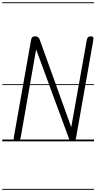

<svg xmlns="http://www.w3.org/2000/svg" viewBox="-25 -1250 852 1698"><path d="M124 0Q108 0 101.2 -8.2Q94.5 -16.5 96.5 -31L249.5 -895Q252.5 -912 259.2 -920.2Q266 -928.5 285.5 -928.5Q302.5 -928.5 312 -920.8Q321.5 -913 324.5 -903.5L605 -125L742.5 -895.5Q745 -911.5 752.8 -920Q760.5 -928.5 778.5 -928.5Q795.5 -928.5 799.5 -919.5Q803.5 -910.5 799.5 -891.5L647.5 -31Q645.5 -20 641.2 -10Q637 0 618.5 0Q605 0 597.2 -6.2Q589.5 -12.5 586 -21.5L294.5 -813L158 -34.5Q156 -22 150.2 -11Q144.5 0 124 0ZM124 0Q108 0 101.2 -8.2Q94.5 -16.5 96.5 -31L249.5 -895Q252.5 -912 259.2 -920.2Q266 -928.5 285.5 -928.5Q302.5 -928.5 312 -920.8Q321.5 -913 324.5 -903.5L605 -125L742.5 -895.5Q745 -911.5 752.8 -920Q760.5 -928.5 778.5 -928.5Q795.5 -928.5 799.5 -919.5Q803.5 -910.5 799.5 -891.5L647.5 -31Q645.5 -20 641.2 -10Q637 0 618.5 0Q605 0 597.2 -6.2Q589.5 -12.5 586 -21.5L294.5 -813L158 -34.5Q156 -22 150.2 -11Q144.5 0 124 0ZM-5 420.5H806.5V428.5H-5ZM-5 -16H806.5V0H-5ZM-5 -505.5H806.5V-497.5H-5ZM-5 -1230H806.5V-1222H-5Z"/></svg>

Font: Edu VIC WA NT Pre Guide
Style: Regular
Weight: 400
Designer: Tina and Corey Anderson, Eben Sorkin, Mirko Velimirovic
Foundry: Google for Education
Version: Version 1.000